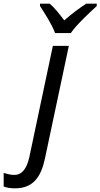

<svg xmlns="http://www.w3.org/2000/svg" viewBox="-146 -786 547 1046"><path d="M-64 240C35 240 78 177 99 77L229 -536H142L14 69C0 134 -27 167 -68 167C-89 167 -110 161 -126 156V230C-109 237 -89 240 -64 240ZM154 -606H240C267 -648 349 -724 381 -753V-766H324C288 -743 245 -711 204 -675C177 -711 150 -745 125 -766H72V-753C97 -714 135 -657 154 -606Z"/></svg>

Font: BC Sans
Style: Italic
Weight: 400
Italic angle: -12°
Designer: Monotype Design Team
Designer: Province of B.C.
Foundry: Monotype Imaging Inc.
Version: Version 2.000;GOOG;noto-source:20170915:90ef993387c0